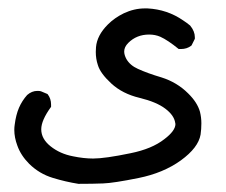

<svg xmlns="http://www.w3.org/2000/svg" viewBox="-20 -273 540 459"><path d="M14.2 37.6Q14.2 31.2 15.1 25.4Q18.1 1.5 25.4 -15.4Q32.7 -32.2 44.9 -45.9Q56.2 -55.7 69.3 -55.7Q75.7 -55.7 78.1 -54.7L93.3 -48.3L94.2 -47.4Q102.1 -37.1 102.1 -22.9Q102.1 -21 102.1 -17.6Q78.6 14.6 78.6 36.1Q78.6 59.1 101.1 76.9Q123.5 94.7 154.3 100.6Q180.2 106 202.6 106Q231 106 292 93.3Q343.3 83 373 59.6Q399.4 39.6 399.4 23.4Q399.4 22 398.9 21Q396.5 2.9 375.2 -13.2Q354 -29.3 313.5 -39.1Q272.9 -48.8 246.3 -73.2Q219.7 -97.7 213.9 -117.7Q209 -132.3 209 -148.9Q209 -154.3 209.5 -160.2Q211.9 -188.5 237.8 -214.4Q253.9 -230.5 275.9 -241.2Q300.8 -252.9 326.2 -252.9Q329.6 -252.9 332.5 -252.9Q379.9 -250.5 418 -224.1Q426.3 -218.8 434.6 -211.9Q445.8 -198.2 445.8 -184.1Q445.8 -182.6 445.8 -180.2L438 -164.6L437 -163.6Q426.8 -155.8 412.6 -155.8Q410.6 -155.8 407.2 -155.8Q380.9 -177.2 363.3 -185.1Q351.1 -190.4 336.4 -190.4Q306.6 -190.4 286.6 -170.4Q276.9 -160.6 276.9 -149.9Q276.9 -141.6 282.2 -131.8Q291 -116.7 309.6 -108.4Q333 -97.7 366.2 -87.9Q403.3 -76.2 429.7 -49.8Q451.7 -28.3 458 -5.9Q461.4 7.8 461.4 21.7Q461.4 35.6 459.5 48.8Q454.1 80.1 412.4 110.4Q370.6 140.6 311 152.6Q251.5 164.6 226.8 165.5Q202.1 166.5 168 166.5H167.5Q136.7 161.6 106.4 152.3Q74.2 142.6 49.8 118.7Q29.8 98.6 21.5 75.2Q14.2 55.7 14.2 37.6Z"/></svg>

Font: Bakudai
Style: Medium
Weight: 500
Version: Version 1.48